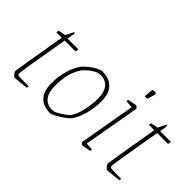

<svg xmlns="http://www.w3.org/2000/svg" viewBox="-74 -961 1324 1324"><g transform="rotate(45 588.5 -299.0)"><path d="M73 -30Q74 -49 137 -416H84L88 -435L141 -445L170 -504Q177 -504 179 -494L170 -440H275L271 -416H165Q103 -58 103 -37Q103 -22 114 -20Q122 -18 165 -18H213L211 -2Q183 2 151 5Q119 8 102 9Q96 9 84 -6Q72 -21 73 -30Z M308 -144Q308 -212 325.5 -270.5Q343 -329 371 -367Q398 -398 438 -424Q478 -450 497 -450Q568 -450 604.5 -411.5Q641 -373 641 -301Q641 -233 624.5 -174Q608 -115 581 -75Q560 -50 511.5 -20.5Q463 9 449 9Q377 9 342.5 -31Q308 -71 308 -144ZM465 -21Q483 -27 515 -48.5Q547 -70 561 -86Q587 -126 599 -184.5Q611 -243 611 -297Q611 -356 585 -390Q559 -424 507 -424Q483 -424 456 -407Q428 -390 403.5 -365.5Q379 -341 358.5 -287Q338 -233 338 -148Q338 -86 364 -51.5Q390 -17 439 -17Q454 -17 465 -21Z M745 -8 817 -418 762 -422 764 -437Q821 -449 830 -449Q833 -449 840.5 -441.5Q848 -434 847 -432L775 -22L830 -18L828 -3Q771 9 762 9Q759 9 752 2.5Q745 -4 745 -8ZM833 -604 863 -607 870 -596 852 -535H827Z M975 -30Q976 -49 1039 -416H986L990 -435L1043 -445L1072 -504Q1079 -504 1081 -494L1072 -440H1177L1173 -416H1067Q1005 -58 1005 -37Q1005 -22 1016 -20Q1024 -18 1067 -18H1115L1113 -2Q1085 2 1053 5Q1021 8 1004 9Q998 9 986 -6Q974 -21 975 -30Z"/></g></svg>

Font: Grenze Thin
Style: Italic
Weight: 250
Italic angle: -10°
Designer: Renata Polastri
Foundry: Omnibus-Type
Version: Version 1.002; ttfautohint (v1.8)